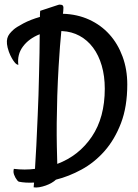

<svg xmlns="http://www.w3.org/2000/svg" viewBox="-20 -715 597 833"><path d="M59.6 -433.6Q51.8 -434.6 44.4 -443.4Q37.1 -452.1 31.2 -462.9Q24.4 -474.6 18.6 -490.2Q11.7 -509.8 10.3 -523.9Q8.8 -538.1 11.7 -548.8Q14.6 -559.6 21.5 -568.4Q28.3 -577.1 38.1 -585.9Q49.8 -596.7 81.1 -613.3Q112.3 -629.9 153.3 -641.6V-651.4Q153.3 -656.2 153.8 -660.2Q154.3 -664.1 154.3 -668L231.4 -693.4Q239.3 -696.3 248 -693.8Q256.8 -691.4 254.9 -675.8Q254.9 -670.9 254.4 -666Q253.9 -661.1 252.9 -655.3Q315.4 -653.3 366.7 -629.9Q418 -606.4 454.6 -565.9Q491.2 -525.4 511.7 -469.7Q532.2 -414.1 532.2 -348.6Q532.2 -252 504.9 -180.7Q477.5 -109.4 433.6 -59.6Q389.6 -9.8 334 20.5Q278.3 50.8 222.7 64.5Q215.8 71.3 204.1 78.1Q192.4 85 178.7 89.8Q165 94.7 150.9 97.2Q136.7 99.6 126 97.7Q126 95.7 126.5 91.8Q127 87.9 127 85Q127 81.1 127.9 77.1Q89.8 79.1 61.5 73.2Q54.7 69.3 48.8 58.6Q45.9 54.7 43.9 48.8Q41 43.9 40 39.1Q37.1 30.3 40 17.6Q87.9 23.4 131.8 17.6Q134.8 -24.4 137.7 -84.5Q140.6 -144.5 143.6 -214.8Q145.5 -255.9 147 -302.2Q148.4 -348.6 149.4 -395Q150.4 -441.4 151.4 -485.4Q152.3 -529.3 152.3 -566.4Q105.5 -547.9 79.6 -513.2Q53.7 -478.5 59.6 -433.6ZM234.4 -427.7Q230.5 -362.3 228.5 -299.8Q226.6 -237.3 226.1 -181.6Q225.6 -126 226.6 -80.6Q227.5 -35.2 228.5 -3.9Q322.3 -39.1 378.4 -122.1Q434.6 -205.1 434.6 -330.1Q434.6 -384.8 421.4 -430.2Q408.2 -475.6 383.8 -508.3Q359.4 -541 325.2 -559.6Q291 -578.1 250 -580.1H246.1Q243.2 -550.8 240.2 -513.2Q237.3 -475.6 234.4 -427.7Z"/></svg>

Font: Rancho
Style: Regular
Weight: 400
Designer: Font Diner, Inc
Foundry: Font Diner, Inc
Version: Version 1.000